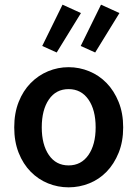

<svg xmlns="http://www.w3.org/2000/svg" viewBox="-20 -791 589 823"><path d="M274 12Q228 12 186 -5Q144 -22 111.5 -55Q79 -88 60 -136Q41 -184 41 -245Q41 -306 60 -354Q79 -402 111.5 -435Q144 -468 186 -485.5Q228 -503 274 -503Q320 -503 362.5 -485.5Q405 -468 437 -435Q469 -402 488.5 -354Q508 -306 508 -245Q508 -184 488.5 -136Q469 -88 437 -55Q405 -22 362.5 -5Q320 12 274 12ZM274 -82Q328 -82 359 -126.5Q390 -171 390 -245Q390 -320 359 -364.5Q328 -409 274 -409Q220 -409 189.5 -364.5Q159 -320 159 -245Q159 -171 189.5 -126.5Q220 -82 274 -82ZM223 -566 161 -594 248 -771 327 -735ZM388 -566 326 -594 413 -771 492 -735Z"/></svg>

Font: Giro Semibold
Style: Regular
Weight: 600
Designer: Paul D. Hunt
Foundry: Adobe Systems Incorporated
Version: Version 1.000;PS 1.0;hotconv 1.0.88;makeotf.lib2.5.647800